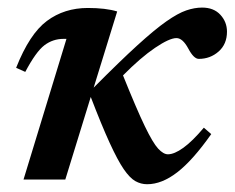

<svg xmlns="http://www.w3.org/2000/svg" viewBox="-20 -462 604 494"><path d="M281.5 -432.5 221 -236.5Q288 -304 333 -345Q378 -386 408 -407Q438 -428 459.2 -435.2Q480.5 -442.5 500 -442.5Q530 -442.5 547 -424Q564 -405.5 564 -380.5Q564 -348.5 542.5 -329.5Q521 -310.5 491.5 -310.5Q478.5 -310.5 464.5 -337Q450 -364 434 -364Q416 -364 379 -339Q342 -314 296.5 -268Q331.5 -181 352.5 -137.5Q373.5 -94 387 -79.5Q400.5 -65 412 -65Q428.5 -65 451.8 -81.8Q475 -98.5 504.5 -133.5L523.5 -117Q476 -49.5 436.2 -18.8Q396.5 12 358.5 12Q342.5 12 328.2 4Q314 -4 298.2 -27Q282.5 -50 262 -94.8Q241.5 -139.5 213.5 -212.5L148 0H40.5L151 -362H143.5Q116 -362 94.2 -345.5Q72.5 -329 45 -277L21.5 -287.5Q56 -375 100.8 -408.2Q145.5 -441.5 206 -441.5Q252 -441.5 281.5 -432.5Z"/></svg>

Font: Newsreader Text SemiBold
Style: Italic
Weight: 600
Italic angle: -17°
Designer: Hugues Gentile
Foundry: Production Type
Version: Version 1.001